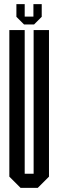

<svg xmlns="http://www.w3.org/2000/svg" viewBox="-20 -905 281 925"><path d="M96 -787 59 -824V-885H99V-825H141V-885H181V-824L144 -787ZM79 0 25 -54V-760H99V-68H142V-760H216V-54L162 0Z"/></svg>

Font: Commune Nuit Debout
Style: Regular
Weight: 400
Designer: Sébastien Marchal
Foundry: Sébastien Marchal
Version: Version 1.003;PS 1.3;hotconv 1.0.88;makeotf.lib2.5.647800